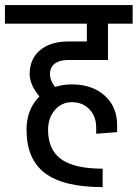

<svg xmlns="http://www.w3.org/2000/svg" viewBox="-45 -658 558 778"><path d="M371 100.2Q212 100.2 137.2 43.5Q62.5 -13.2 62.5 -132.2H149.8Q149.8 -51 203.2 -12.8Q256.8 25.5 371 25.5ZM-25 -562V-637.5H492.5V-562ZM62.5 -131Q62.5 -187.2 85.6 -228.8Q108.8 -270.2 150 -293.1Q191.2 -316 246 -316V-244Q204.5 -243.8 177.1 -212Q149.8 -180.2 149.8 -131ZM147.5 -233.8Q114.8 -262 95 -294.5Q75.2 -327 75.2 -357.5H157.5Q157.5 -337.2 170.9 -316Q184.2 -294.8 205.5 -277ZM75.2 -357.5Q75.2 -418.8 117 -454.4Q158.8 -490 233.8 -490V-415Q196 -415 176.8 -400.1Q157.5 -385.2 157.5 -357.5ZM233.5 -415V-490H392.5V-415ZM307 -490V-637.5H392.5V-490ZM429.5 -122.5 344.8 -116V-141L429.5 -151ZM344.8 -141Q344.8 -186.5 317.2 -215.2Q289.8 -244 246 -244V-316Q301 -316 342.1 -295.6Q383.2 -275.2 406.4 -238.4Q429.5 -201.5 429.5 -151Z"/></svg>

Font: Akshar Light
Style: Regular
Weight: 300
Designer: Tall Chai
Foundry: Tall Chai
Version: Version 1.100